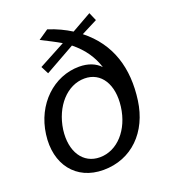

<svg xmlns="http://www.w3.org/2000/svg" viewBox="-139 -855 848 965"><g transform="rotate(-20 284.5 -372.5)"><path d="M530 -259C553 -425 511 -567 384 -667L470 -711L451 -755L345 -695C310 -717 271 -736 224 -751L170 -714C207 -695 242 -678 274 -659L132 -583L153 -542L313 -632C371 -585 404 -534 422 -477C397 -504 359 -520 310 -520C174 -520 58 -411 38 -257C17 -102 103 10 249 10C401 10 508 -99 530 -259ZM254 -56C164 -56 112 -136 127 -250C144 -368 221 -455 315 -455C404 -455 454 -374 439 -259C424 -141 348 -56 254 -56Z"/></g></svg>

Font: Cheyenne Sans
Style: Italic
Weight: 400
Italic angle: -8.13011°
Designer: The Public Sans project authors (U.S. Web Design System), Libre Franklin designed by Pablo Impallari and Rodrigo Fuenzal
Foundry: The Cheyenne Sans Project Authors
Version: Version 2.007